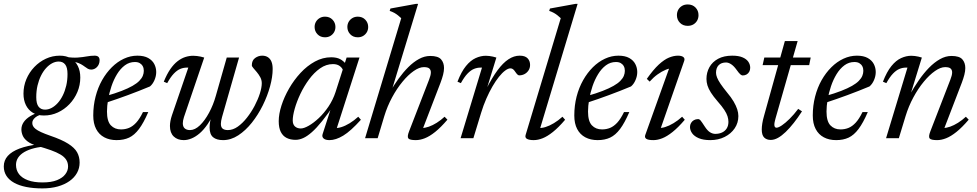

<svg xmlns="http://www.w3.org/2000/svg" viewBox="-73 -730 5161 1014"><path d="M409 -362.5Q398.5 -362.5 390.8 -367Q383 -371.5 374.5 -378Q366 -384.5 354.5 -391Q343 -397.5 325.8 -402Q308.5 -406.5 282.5 -406.5L271 -430Q309.5 -424 336.8 -426Q364 -428 385.2 -432Q406.5 -436 427 -436Q440 -436 446.5 -430Q453 -424 453 -412Q453 -400.5 449.2 -391.5Q445.5 -382.5 439.2 -376Q433 -369.5 425.2 -366Q417.5 -362.5 409 -362.5ZM165 -151Q182.5 -151 199.5 -160Q216.5 -169 231.8 -185.8Q247 -202.5 258.5 -225.8Q270 -249 276.8 -277.5Q283.5 -306 283.5 -339Q283.5 -374 271.2 -389.5Q259 -405 237 -405Q219.5 -405 202.5 -396Q185.5 -387 170.2 -370.2Q155 -353.5 143.5 -330.2Q132 -307 125.2 -278.5Q118.5 -250 118.5 -217Q118.5 -182 130.8 -166.5Q143 -151 165 -151ZM243 -436Q277.5 -436 301.5 -421.5Q325.5 -407 338.2 -381.2Q351 -355.5 351 -320.5Q351 -280.5 335.8 -244.2Q320.5 -208 293.8 -180Q267 -152 232.5 -136Q198 -120 159 -120Q124.5 -120 100.5 -134.5Q76.5 -149 63.8 -175Q51 -201 51 -235.5Q51 -275.5 66.2 -311.8Q81.5 -348 108.2 -376Q135 -404 169.5 -420Q204 -436 243 -436ZM151 265Q103.5 265 65.8 257.5Q28 250 1.5 235.2Q-25 220.5 -39 198.8Q-53 177 -53 149Q-53 117 -32 93.5Q-11 70 30.2 54.5Q71.5 39 133 31.5H175.5V43.5Q138.5 45 108.2 52.5Q78 60 56.2 72.5Q34.5 85 23 102.2Q11.5 119.5 11.5 140.5Q11.5 169 27.5 189.8Q43.5 210.5 74.8 222Q106 233.5 151.5 233.5Q198 233.5 227.8 221.5Q257.5 209.5 272 190.2Q286.5 171 286.5 149.5Q286.5 129 276.5 113.5Q266.5 98 246.2 86Q226 74 195.8 63.2Q165.5 52.5 125.5 41Q90.5 31 72 16.5Q53.5 2 46.8 -14.2Q40 -30.5 40 -46.5Q40 -67 51.8 -84.5Q63.5 -102 86 -116Q108.5 -130 139.5 -139L161.5 -128.5Q130 -123.5 113.8 -110Q97.5 -96.5 97.5 -80.5Q97.5 -72.5 101.2 -64.8Q105 -57 115 -49Q125 -41 144 -32.2Q163 -23.5 193 -13Q253 7.5 286.8 28.8Q320.5 50 334 74Q347.5 98 347.5 128.5Q347.5 158 333.8 183Q320 208 294.2 226.2Q268.5 244.5 232.2 254.8Q196 265 151 265Z M639.5 -402.5Q610 -402.5 586.5 -385Q563 -367.5 545.2 -338.5Q527.5 -309.5 515.8 -274.8Q504 -240 498 -205Q492 -170 492 -141Q492 -89.5 512.5 -68Q533 -46.5 566 -46.5Q588.5 -46.5 608.2 -54.5Q628 -62.5 646.2 -82.2Q664.5 -102 682 -138H710Q685.5 -81 661.2 -48.8Q637 -16.5 608.8 -3.2Q580.5 10 543 10Q505.5 10 477.8 -4.8Q450 -19.5 434.8 -48.5Q419.5 -77.5 419.5 -120Q419.5 -172.5 431.8 -220Q444 -267.5 466.2 -306.8Q488.5 -346 517.8 -375Q547 -404 581.5 -420Q616 -436 652.5 -436Q687.5 -436 709.5 -423.8Q731.5 -411.5 741.8 -391.8Q752 -372 752 -349.5Q752 -328 742.8 -306.8Q733.5 -285.5 719 -273.5Q690 -261.5 661 -250Q632 -238.5 602.8 -227.8Q573.5 -217 544.2 -206.8Q515 -196.5 485.5 -187L487 -223Q535 -236.5 569.5 -250Q604 -263.5 626.8 -276.5Q649.5 -289.5 662.5 -302.8Q675.5 -316 681 -329.2Q686.5 -342.5 686.5 -356Q686.5 -370 681 -380.2Q675.5 -390.5 665.2 -396.5Q655 -402.5 639.5 -402.5Z M1124.5 -426H1189.5L1099.5 -111.5Q1096.5 -100.5 1095 -91.8Q1093.5 -83 1093.5 -76Q1093.5 -58 1103 -50.5Q1112.5 -43 1130.5 -43Q1157 -43 1182.8 -61.2Q1208.5 -79.5 1231.2 -108.5Q1254 -137.5 1271.8 -171.2Q1289.5 -205 1299.5 -236.5Q1309.5 -268 1309.5 -290.5Q1309.5 -307.5 1301.5 -322.2Q1293.5 -337 1283.2 -349.2Q1273 -361.5 1265 -370.5Q1257 -379.5 1257 -385Q1257 -411 1274.2 -423.5Q1291.5 -436 1311.5 -436Q1329.5 -436 1342 -427.8Q1354.5 -419.5 1360.8 -404Q1367 -388.5 1367 -365.5Q1367 -324 1353.2 -273.8Q1339.5 -223.5 1314.8 -173.5Q1290 -123.5 1257 -82Q1224 -40.5 1185.2 -15.2Q1146.5 10 1105 10Q1071 10 1052.5 -5.2Q1034 -20.5 1034 -56.5Q1034 -69 1036.2 -84.2Q1038.5 -99.5 1043.5 -117.5L1051.5 -147.5H1061.5Q1044.5 -105 1024 -75Q1003.5 -45 981.8 -26.2Q960 -7.5 938.5 1.2Q917 10 897.5 10Q864.5 10 844.5 -9.2Q824.5 -28.5 824.5 -64.5Q824.5 -89.5 835 -121L921.5 -373Q919.5 -373 917.8 -373Q916 -373 914 -373Q896 -373 879 -366Q862 -359 845 -341.2Q828 -323.5 810 -291L792 -298.5Q808 -338 826.2 -364.5Q844.5 -391 864.5 -406.5Q884.5 -422 905.5 -428.8Q926.5 -435.5 947.5 -435.5Q957.5 -435.5 967.2 -434.2Q977 -433 986.8 -431Q996.5 -429 1005.5 -426L898.5 -111.5Q895.5 -102 894 -94Q892.5 -86 892.5 -79Q892.5 -61 902.5 -52Q912.5 -43 930.5 -43Q956.5 -43 982.8 -68.2Q1009 -93.5 1031.2 -134.8Q1053.5 -176 1067 -224.5Z M1631 -22.5 1683 -183.5H1696Q1658.5 -128 1628.5 -90.8Q1598.5 -53.5 1573.8 -31.8Q1549 -10 1528.2 -0.8Q1507.5 8.5 1488 8.5Q1461 8.5 1441 -1.5Q1421 -11.5 1410 -33.2Q1399 -55 1399 -90Q1399 -127.5 1413.5 -172.8Q1428 -218 1453.8 -262.8Q1479.5 -307.5 1514.2 -345Q1549 -382.5 1590.2 -405Q1631.5 -427.5 1676 -427.5Q1705 -427.5 1723.8 -417.5Q1742.5 -407.5 1758 -387L1738 -360Q1734 -372 1720.5 -381.8Q1707 -391.5 1685.5 -391.5Q1649.5 -391.5 1617.5 -369Q1585.5 -346.5 1559 -310.5Q1532.5 -274.5 1513.2 -233.8Q1494 -193 1483.5 -155.8Q1473 -118.5 1473 -94Q1473 -72.5 1485 -62Q1497 -51.5 1515.5 -51.5Q1532 -51.5 1557.5 -66Q1583 -80.5 1610.5 -106.2Q1638 -132 1661.8 -167.2Q1685.5 -202.5 1699 -243.5L1757.5 -426H1818H1825.5L1700 -35.5L1691.5 -54.5Q1708 -52 1729.2 -58.5Q1750.5 -65 1773.8 -79.2Q1797 -93.5 1819 -113.5L1833 -97.5Q1779 -37.5 1739.8 -13.8Q1700.5 10 1667 10Q1645.5 10 1635.8 1Q1626 -8 1631 -22.5ZM1643.5 -533Q1619 -533 1603.8 -549Q1588.5 -565 1588.5 -587.5Q1588.5 -602.5 1595.5 -614.8Q1602.5 -627 1615 -634.5Q1627.5 -642 1643.5 -642Q1668 -642 1683.2 -626Q1698.5 -610 1698.5 -587.5Q1698.5 -572.5 1691.5 -560.2Q1684.5 -548 1672.2 -540.5Q1660 -533 1643.5 -533ZM1816.5 -533Q1792 -533 1776.8 -549Q1761.5 -565 1761.5 -587.5Q1761.5 -602.5 1768.5 -614.8Q1775.5 -627 1788 -634.5Q1800.5 -642 1816.5 -642Q1841 -642 1856.2 -626Q1871.5 -610 1871.5 -587.5Q1871.5 -572.5 1864.5 -560.2Q1857.5 -548 1845.2 -540.5Q1833 -533 1816.5 -533Z M1956.5 -116.5 1921.5 0H1855L2046 -634Q2037 -642.5 2028.5 -649.2Q2020 -656 2009.8 -661.8Q1999.5 -667.5 1985 -672.5L1989 -685L2123.5 -709.5H2135L1993 -243.5L1986.5 -244.5Q2007.5 -280.5 2032 -314.5Q2056.5 -348.5 2083.5 -375.5Q2110.5 -402.5 2139.8 -418.5Q2169 -434.5 2199 -434.5Q2240.5 -434.5 2256.2 -416.8Q2272 -399 2272 -370.5Q2272 -354.5 2267 -335Q2262 -315.5 2253.5 -293L2154.5 -35.5L2155.5 -54Q2172 -54 2192 -61Q2212 -68 2233.5 -81.5Q2255 -95 2275 -113.5L2290 -98Q2255 -57 2225.2 -33.2Q2195.5 -9.5 2170.5 0.2Q2145.5 10 2123 10Q2090.5 10 2083.5 0.8Q2076.5 -8.5 2087.5 -36.5L2193 -309Q2197 -319.5 2199.8 -329.5Q2202.5 -339.5 2202.5 -348Q2202.5 -360.5 2194.5 -368Q2186.5 -375.5 2165.5 -375.5Q2141.5 -375.5 2112 -355Q2082.5 -334.5 2052.8 -298.5Q2023 -262.5 1997.8 -215.8Q1972.5 -169 1956.5 -116.5Z M2472.5 -373Q2470.5 -373 2468.8 -373Q2467 -373 2465 -373Q2447 -373 2430 -366Q2413 -359 2396 -341.2Q2379 -323.5 2361 -291L2343 -298.5Q2363.5 -351.5 2387.8 -381.2Q2412 -411 2439 -423.2Q2466 -435.5 2493 -435.5Q2502.5 -435.5 2511.8 -434.2Q2521 -433 2530.2 -431Q2539.5 -429 2548.5 -426L2497 -258.5H2494.5Q2525.5 -319.5 2554.5 -358.8Q2583.5 -398 2612.5 -417Q2641.5 -436 2671.5 -436Q2700 -436 2713.2 -422.2Q2726.5 -408.5 2726.5 -387Q2726.5 -371 2718.5 -358.5Q2710.5 -346 2697.5 -339Q2684.5 -332 2669 -332Q2665 -332 2660.5 -335.8Q2656 -339.5 2649.5 -349Q2643 -359 2637 -364Q2631 -369 2623 -369Q2610.5 -369 2594.8 -357.2Q2579 -345.5 2562 -324.2Q2545 -303 2528 -273.8Q2511 -244.5 2495.5 -209.2Q2480 -174 2468 -134.5L2427 0H2359.5Z M2888.5 -634Q2879.5 -642.5 2871 -649.2Q2862.5 -656 2852.2 -661.8Q2842 -667.5 2827.5 -672.5L2831.5 -685L2966 -709.5H2977.5L2776 -40.5L2770 -54.5Q2786.5 -52.5 2807.8 -59Q2829 -65.5 2852.2 -79.5Q2875.5 -93.5 2897.5 -113.5L2911.5 -97.5Q2876.5 -56.5 2847 -33Q2817.5 -9.5 2792.8 0.2Q2768 10 2745.5 10Q2722 10 2710.2 3.5Q2698.5 -3 2703 -17.5Z M3180 -402.5Q3150.5 -402.5 3127 -385Q3103.5 -367.5 3085.8 -338.5Q3068 -309.5 3056.2 -274.8Q3044.5 -240 3038.5 -205Q3032.5 -170 3032.5 -141Q3032.5 -89.5 3053 -68Q3073.5 -46.5 3106.5 -46.5Q3129 -46.5 3148.8 -54.5Q3168.5 -62.5 3186.8 -82.2Q3205 -102 3222.5 -138H3250.5Q3226 -81 3201.8 -48.8Q3177.5 -16.5 3149.2 -3.2Q3121 10 3083.5 10Q3046 10 3018.2 -4.8Q2990.5 -19.5 2975.2 -48.5Q2960 -77.5 2960 -120Q2960 -172.5 2972.2 -220Q2984.5 -267.5 3006.8 -306.8Q3029 -346 3058.2 -375Q3087.5 -404 3122 -420Q3156.5 -436 3193 -436Q3228 -436 3250 -423.8Q3272 -411.5 3282.2 -391.8Q3292.5 -372 3292.5 -349.5Q3292.5 -328 3283.2 -306.8Q3274 -285.5 3259.5 -273.5Q3230.5 -261.5 3201.5 -250Q3172.5 -238.5 3143.2 -227.8Q3114 -217 3084.8 -206.8Q3055.5 -196.5 3026 -187L3027.5 -223Q3075.5 -236.5 3110 -250Q3144.5 -263.5 3167.2 -276.5Q3190 -289.5 3203 -302.8Q3216 -316 3221.5 -329.2Q3227 -342.5 3227 -356Q3227 -370 3221.5 -380.2Q3216 -390.5 3205.8 -396.5Q3195.5 -402.5 3180 -402.5Z M3335 -17.5 3465 -380.5 3479.5 -369.5Q3463.5 -370 3442.8 -361.5Q3422 -353 3400 -337.2Q3378 -321.5 3358 -299L3343 -313.5Q3377.5 -362.5 3406.2 -389Q3435 -415.5 3460 -425.8Q3485 -436 3507.5 -436Q3526.5 -436 3535.8 -428.8Q3545 -421.5 3540.5 -408.5L3410.5 -35.5L3402 -54.5Q3418.5 -52.5 3439.8 -59Q3461 -65.5 3484.2 -79.5Q3507.5 -93.5 3529.5 -113.5L3543.5 -97.5Q3508.5 -56.5 3479 -33Q3449.5 -9.5 3424.8 0.2Q3400 10 3377.5 10Q3350 10 3340 3Q3330 -4 3335 -17.5ZM3502 -650Q3502 -666 3509.2 -678.8Q3516.5 -691.5 3529.2 -699Q3542 -706.5 3559 -706.5Q3584.5 -706.5 3600.2 -690.2Q3616 -674 3616 -650Q3616 -634 3608.8 -621.2Q3601.5 -608.5 3588.8 -601Q3576 -593.5 3559 -593.5Q3533.5 -593.5 3517.8 -609.8Q3502 -626 3502 -650Z M3614 -101Q3621 -101 3627.5 -93Q3634 -85 3648.5 -62.5Q3663 -40 3676.8 -31.5Q3690.5 -23 3704.5 -23Q3724.5 -23 3740.2 -30.2Q3756 -37.5 3765 -51.8Q3774 -66 3774 -86.5Q3774 -101 3769.2 -116Q3764.5 -131 3752.2 -149.8Q3740 -168.5 3717 -194.5Q3694.5 -220.5 3681.5 -241Q3668.5 -261.5 3663.2 -279Q3658 -296.5 3658 -313Q3658 -347 3673.5 -375Q3689 -403 3719.5 -419.5Q3750 -436 3794 -436Q3827.5 -436 3848.2 -427.2Q3869 -418.5 3879 -404Q3889 -389.5 3889 -372Q3889 -360.5 3884 -351.2Q3879 -342 3870 -336.8Q3861 -331.5 3849 -331.5Q3844 -331.5 3837 -337.2Q3830 -343 3816.5 -362Q3803 -381 3788.8 -390.5Q3774.5 -400 3761.5 -400Q3736.5 -400 3722.5 -385.8Q3708.5 -371.5 3708.5 -345.5Q3708.5 -334.5 3714 -320.5Q3719.5 -306.5 3732.2 -287.5Q3745 -268.5 3766.5 -242Q3788.5 -216 3801.5 -193.8Q3814.5 -171.5 3820.5 -152.8Q3826.5 -134 3826.5 -117Q3826.5 -81 3807 -52.2Q3787.5 -23.5 3754 -6.8Q3720.5 10 3678 10Q3641.5 10 3617.8 0Q3594 -10 3582.5 -26Q3571 -42 3571 -59.5Q3571 -71 3576.5 -80.5Q3582 -90 3591.8 -95.5Q3601.5 -101 3614 -101Z M3954.5 -386 3963.5 -426H4208.5L4200.5 -386ZM4023 -105.5Q4021 -98 4019.5 -91.8Q4018 -85.5 4017.2 -80.5Q4016.5 -75.5 4016.5 -71.5Q4016.5 -63.5 4019.5 -59.5Q4022.5 -55.5 4027.5 -55.5Q4038 -55.5 4056.5 -68Q4075 -80.5 4097.5 -102.8Q4120 -125 4142.5 -155L4162.5 -142Q4141 -108.5 4119.2 -81Q4097.5 -53.5 4076.5 -33.2Q4055.5 -13 4035.8 -2Q4016 9 3997.5 9Q3976 9 3963 -3.5Q3950 -16 3950 -46.5Q3950 -60 3952.8 -77.8Q3955.5 -95.5 3962 -118L4072 -513H4139.5Z M4439.5 -402.5Q4410 -402.5 4386.5 -385Q4363 -367.5 4345.2 -338.5Q4327.5 -309.5 4315.8 -274.8Q4304 -240 4298 -205Q4292 -170 4292 -141Q4292 -89.5 4312.5 -68Q4333 -46.5 4366 -46.5Q4388.5 -46.5 4408.2 -54.5Q4428 -62.5 4446.2 -82.2Q4464.5 -102 4482 -138H4510Q4485.5 -81 4461.2 -48.8Q4437 -16.5 4408.8 -3.2Q4380.5 10 4343 10Q4305.5 10 4277.8 -4.8Q4250 -19.5 4234.8 -48.5Q4219.5 -77.5 4219.5 -120Q4219.5 -172.5 4231.8 -220Q4244 -267.5 4266.2 -306.8Q4288.5 -346 4317.8 -375Q4347 -404 4381.5 -420Q4416 -436 4452.5 -436Q4487.5 -436 4509.5 -423.8Q4531.5 -411.5 4541.8 -391.8Q4552 -372 4552 -349.5Q4552 -328 4542.8 -306.8Q4533.5 -285.5 4519 -273.5Q4490 -261.5 4461 -250Q4432 -238.5 4402.8 -227.8Q4373.5 -217 4344.2 -206.8Q4315 -196.5 4285.5 -187L4287 -223Q4335 -236.5 4369.5 -250Q4404 -263.5 4426.8 -276.5Q4449.5 -289.5 4462.5 -302.8Q4475.5 -316 4481 -329.2Q4486.5 -342.5 4486.5 -356Q4486.5 -370 4481 -380.2Q4475.5 -390.5 4465.2 -396.5Q4455 -402.5 4439.5 -402.5Z M4608 -291 4590 -298.5Q4610.5 -351.5 4634.8 -381.2Q4659 -411 4686 -423.2Q4713 -435.5 4740 -435.5Q4749.5 -435.5 4758.8 -434.2Q4768 -433 4777.2 -431Q4786.5 -429 4795.5 -426L4735.5 -231H4732.5Q4754.5 -270 4779.8 -306.5Q4805 -343 4833 -371.8Q4861 -400.5 4891 -417.5Q4921 -434.5 4952 -434.5Q4993.5 -434.5 5009.2 -416.8Q5025 -399 5025 -370.5Q5025 -354.5 5020 -335Q5015 -315.5 5006.5 -293L4907.5 -35.5L4908.5 -54Q4925 -54 4945 -61Q4965 -68 4986.5 -81.5Q5008 -95 5028 -113.5L5043 -98Q5008 -57 4978.2 -33.2Q4948.5 -9.5 4923.5 0.2Q4898.5 10 4876 10Q4843.5 10 4836.5 0.8Q4829.5 -8.5 4840.5 -36.5L4946 -309Q4950 -319.5 4952.8 -329.5Q4955.5 -339.5 4955.5 -348Q4955.5 -360.5 4947.5 -368Q4939.5 -375.5 4918.5 -375.5Q4894.5 -375.5 4865 -355Q4835.5 -334.5 4805.8 -298.5Q4776 -262.5 4750.8 -215.8Q4725.5 -169 4709.5 -116.5L4674 0H4606.5L4719.5 -373Q4717.5 -373 4715.8 -373Q4714 -373 4712 -373Q4694 -373 4677 -366Q4660 -359 4643 -341.2Q4626 -323.5 4608 -291Z"/></svg>

Font: Newsreader Text
Style: Italic
Weight: 400
Italic angle: -17°
Designer: Hugues Gentile
Foundry: Production Type
Version: Version 1.001